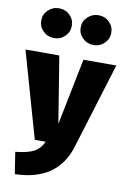

<svg xmlns="http://www.w3.org/2000/svg" viewBox="-125 -882 783 1174"><g transform="rotate(10 267.0 -295.0)"><path d="M385 -1Q351 110 269 167Q187 224 53 228L32 93Q109 85 146.5 65Q184 45 205 0H137L-15 -534H195L262 -121L345 -534H549ZM239 -726Q239 -687 211.5 -660Q184 -633 144 -633Q105 -633 77 -660Q49 -687 49 -726Q49 -764 77 -791Q105 -818 144 -818Q184 -818 211.5 -791Q239 -764 239 -726ZM484 -726Q484 -687 456.5 -660Q429 -633 389 -633Q350 -633 322 -660Q294 -687 294 -726Q294 -764 322 -791Q350 -818 389 -818Q429 -818 456.5 -791Q484 -764 484 -726Z"/></g></svg>

Font: Fira Sans Black
Style: Regular
Weight: 900
Designer: Carrois Corporate & Edenspiekermann AG
Foundry: Carrois Corporate GbR & Edenspiekermann AG
Version: Version 4.203